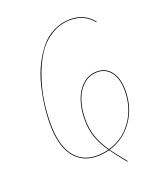

<svg xmlns="http://www.w3.org/2000/svg" viewBox="-142 -788 841 972"><g transform="rotate(-20 279.0 -301.5)"><path d="M490.2 -255.9Q490.2 -163.1 441.2 -93.5Q392.1 -23.9 312 -0.5Q329.1 23.4 378.4 84.5L376 87.4Q326.7 26.4 308.6 0.5Q277.3 9.3 241.7 9.3Q161.6 9.3 116.9 -50.8Q72.3 -110.8 72.3 -223.6Q72.3 -273.9 78.9 -325.4Q85.4 -377 98.9 -430.2Q112.3 -483.4 135.3 -529.5Q158.2 -575.7 188 -611.8Q217.8 -647.9 260 -668.9Q302.2 -689.9 351.6 -689.9Q425.8 -689.9 472.2 -632.8L469.7 -629.9Q424.3 -686 351.1 -686Q293 -686 245.1 -656Q197.3 -626 166.7 -578.1Q136.2 -530.3 115 -468.3Q93.8 -406.2 85 -345Q76.2 -283.7 76.2 -223.6Q76.2 -112.3 119.6 -53.5Q163.1 5.4 241.7 5.4Q274.4 5.4 306.2 -2.9Q275.4 -47.9 260.3 -89.8Q245.1 -131.8 245.1 -186Q245.1 -242.7 261 -289.6Q276.9 -336.4 309.6 -365.7Q342.3 -395 386.7 -395Q434.6 -395 462.4 -357.9Q490.2 -320.8 490.2 -255.9ZM310.1 -3.9Q389.6 -26.4 438 -95.2Q486.3 -164.1 486.3 -255.9Q486.3 -319.3 459.5 -355.2Q432.6 -391.1 386.7 -391.1Q343.3 -391.1 311.3 -362.1Q279.3 -333 264.2 -287.1Q249 -241.2 249 -186Q249 -132.8 264.2 -90.6Q279.3 -48.3 310.1 -3.9Z"/></g></svg>

Font: Fira Sans Compressed Four
Style: Italic
Weight: 100
Width: 3
Italic angle: -8°
Designer: Carrois Corporate & Edenspiekermann AG
Foundry: Carrois Corporate GbR & Edenspiekermann AG
Version: Version 4.203;PS 004.203;hotconv 1.0.88;makeotf.lib2.5.64775